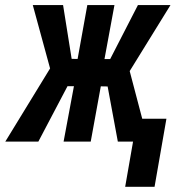

<svg xmlns="http://www.w3.org/2000/svg" viewBox="-62 -548 679 743"><path d="M354.5 -213.4 328.1 -213.9 289.1 0H184.1L224.1 -214.4H199.2L86.4 0H-41.5L131.8 -283.2L64.9 -528.3H182.1L215.3 -320.3L238.3 -319.8L275.9 -528.3H380.9L342.3 -319.3H364.3L471.7 -528.3H597.7L439.9 -272.9L511.7 0H394ZM536.1 174.8H422.4L468.3 -88.4H582Z"/></svg>

Font: Roboto Mono Medium
Style: Italic
Weight: 500
Designer: Google
Version: Version 2.000985; 2015; ttfautohint (v1.3)